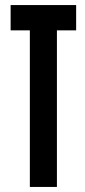

<svg xmlns="http://www.w3.org/2000/svg" viewBox="-20 -739 336 759"><path d="M98 -619H22V-719H281V-619H205V0H98Z"/></svg>

Font: Osterbar
Style: Regular
Weight: 500
Width: 3
Designer: Peter Wiegel, Basierend auf Erbar schmal-halbfette Grotesk v. Jacob Erbar
Foundry: Peter Wiegel
Version: Version 1.0